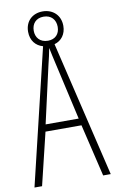

<svg xmlns="http://www.w3.org/2000/svg" viewBox="-96 -922 584 972"><g transform="rotate(-10 196.0 -435.5)"><path d="M353 0H392L226 -697C262 -707 286 -738 286 -781C286 -836 247 -871 195 -871C143 -871 105 -837 105 -782C105 -737 130 -707 167 -697L0 0H39L104 -269H289ZM197 -720C155 -720 134 -748 134 -782C134 -818 156 -844 195 -844C234 -844 257 -818 257 -781C257 -744 234 -720 197 -720ZM215 -596 281 -305H111L177 -597C185 -631 191 -654 196 -683C202 -654 207 -630 215 -596Z"/></g></svg>

Font: Noto Sans Devanagari UI ExtraCondensed ExtraLight
Style: Regular
Weight: 200
Width: 2
Designer: Jelle Bosma - Monotype Design Team
Foundry: Monotype Imaging Inc.
Version: Version 2.004